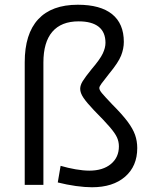

<svg xmlns="http://www.w3.org/2000/svg" viewBox="-20 -780 643 810"><path d="M368 10Q338.4 10 299.9 4.7Q261.4 -0.7 223.7 -10.3L235.7 -80.4Q266.4 -71.4 299 -65.7Q331.7 -60.1 356.7 -60.1Q414 -60.1 447.8 -88Q481.6 -116 481.6 -162.7Q481.6 -182.3 473.6 -200.2Q465.6 -218 442.8 -244.5Q420 -271 376.3 -315Q345.6 -347.3 332 -367.6Q318.3 -388 318.3 -405.3Q318.3 -420.7 329 -437.8Q339.6 -455 366.3 -488Q402.3 -530 413.6 -554.3Q425 -578.7 425 -599.3Q425 -644.3 396.3 -667.1Q367.6 -689.9 311.7 -689.9Q238.4 -689.9 200.7 -645.9Q163.1 -602 163.1 -516.3V0H84.3V-517Q84.3 -637.3 141.2 -698.7Q198 -760 308.3 -760Q403.7 -760 453 -720.2Q502.4 -680.3 502.4 -603.3Q502.4 -574.7 490.9 -545.5Q479.4 -516.3 441.4 -470.3Q417.1 -439.7 408.1 -427.3Q399 -415 399 -408.7Q399 -400.3 409.9 -387.1Q420.7 -374 453.7 -339.3Q495 -298 517.9 -267.5Q540.7 -237 549.9 -210.8Q559 -184.7 559 -155.3Q559 -79 507.7 -34.5Q456.4 10 368 10Z"/></svg>

Font: M PLUS 2 Thin
Style: Regular
Weight: 100
Designer: Coji Morishita
Foundry: UNDERFOREST DESIGN
Version: Version 1.001